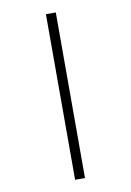

<svg xmlns="http://www.w3.org/2000/svg" viewBox="-85 -727 588 861"><g transform="rotate(-10 208.5 -296.0)"><path d="M186 -673H231V81H186Z"/></g></svg>

Font: Noto Serif Hebrew Light
Style: Regular
Weight: 300
Version: Version 2.003